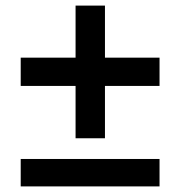

<svg xmlns="http://www.w3.org/2000/svg" viewBox="-20 -667 644 686"><path d="M355 -647V-173H250V-647ZM550 -461V-360H54V-461ZM550 -99V-1H54V-99Z"/></svg>

Font: Kantumruy Pro SemiBold
Style: Regular
Weight: 600
Version: Version 1.002